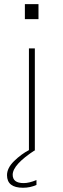

<svg xmlns="http://www.w3.org/2000/svg" viewBox="-20 -721 305 923"><path d="M99.6 -628.9V-701.2H165V-628.9ZM119.1 0V-488.3H147.5V0ZM13.7 121.1Q13.7 86.9 47.4 53.7Q81.1 20.5 120.1 0H149.4Q41 70.3 41 119.1Q41 159.2 93.8 159.2Q120.1 159.2 155.3 144.5V168Q125 181.6 90.8 181.6Q13.7 181.6 13.7 121.1Z"/></svg>

Font: Gothic A1 Thin
Style: Regular
Weight: 250
Designer: HanYang I&C Co.,Ltd.
Foundry: HanYang I&C Co.,Ltd.
Version: Version 2.50